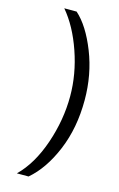

<svg xmlns="http://www.w3.org/2000/svg" viewBox="-148 -849 699 1126"><g transform="rotate(15 201.5 -286.5)"><path d="M170 -790Q243 -725 296.5 -590Q350 -455 350 -300Q350 -131 293 5.5Q236 142 148 217H77Q163 133 212.5 -11.5Q262 -156 262 -300Q262 -434 215.5 -568.5Q169 -703 95 -790Z"/></g></svg>

Font: Oakes Grotesk Medium
Style: Italic
Weight: 500
Italic angle: -8°
Designer: Samuel Oakes
Foundry: Samuel Oakes
Version: Version 1.000;PS 001.000;hotconv 1.0.88;makeotf.lib2.5.64775